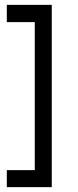

<svg xmlns="http://www.w3.org/2000/svg" viewBox="-20 -725 319 790"><path d="M8 -25H123V-634H8V-705H193V45H8Z"/></svg>

Font: Nata Sans
Style: Regular
Weight: 400
Designer: Daniel Uzquiano Cruz
Version: Version 1.001